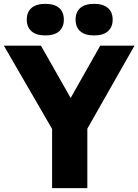

<svg xmlns="http://www.w3.org/2000/svg" viewBox="-51 -977 718 997"><path d="M219.5 0V-384L256.5 -243.5L-31 -740H161.5L340.5 -425H291.5L469.5 -740H647.5L365.5 -243.5L402.5 -381.5V0ZM437.5 -793Q390.5 -793 366 -814.5Q341.5 -836 341.5 -875Q341.5 -914.5 366 -935.8Q390.5 -957 437.5 -957Q484.5 -957 509.2 -935.8Q534 -914.5 534 -875Q534 -836 509.2 -814.5Q484.5 -793 437.5 -793ZM184.5 -793Q137.5 -793 112.8 -814.5Q88 -836 88 -875Q88 -914.5 112.8 -935.8Q137.5 -957 184.5 -957Q231.5 -957 256 -935.8Q280.5 -914.5 280.5 -875Q280.5 -836 256 -814.5Q231.5 -793 184.5 -793Z"/></svg>

Font: Encode Sans SC SemiCondensed ExtraBold
Style: Regular
Weight: 800
Width: 4
Designer: Multiple Designers
Foundry: Impallari Type
Version: Version 3.002